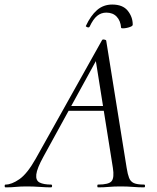

<svg xmlns="http://www.w3.org/2000/svg" viewBox="-58 -808 678 828"><path d="M-34 0Q-38 0 -38 -6Q-38 -12 -34 -12Q-8 -12 25.6 -35.2Q59.2 -58.4 95.8 -123.2L382 -634.8Q384 -638.8 391.5 -637.4Q399 -636 400 -633L488.2 -84Q492.4 -57 498.6 -41Q504.8 -25 519.2 -18.5Q533.6 -12 563.4 -12Q567.4 -12 567.4 -6Q567.4 0 563.4 0Q539.8 0 515.3 -2Q490.8 -4 462 -4Q433.4 -4 411.3 -2Q389.2 0 364.8 0Q361.6 0 361.6 -6Q361.6 -12 364.8 -12Q411.6 -12 423.5 -27Q435.4 -42 428.8 -84L353.4 -557L378.2 -586L129.2 -132.2Q101.4 -81.6 98.5 -55.6Q95.6 -29.6 113 -20.8Q130.4 -12 162.6 -12Q166.6 -12 166.6 -6Q166.6 0 161.6 0Q141.8 0 113.5 -2Q85.2 -4 58 -4Q29 -4 10.5 -2Q-8 0 -34 0ZM221.2 -330.2 236.4 -351H423.4L425.4 -330.2ZM464.2 -688.8Q462 -718 445.5 -735.8Q429 -753.6 400.4 -753.6Q378.4 -753.6 361.1 -739.7Q343.8 -725.8 328.4 -692.8Q325.2 -687.8 318.2 -690.8Q311.2 -693.8 312.2 -695.8Q332.8 -740.4 360.3 -764.4Q387.8 -788.4 426 -788.4Q471.6 -788.4 493 -761.6Q514.4 -734.8 514.4 -701.8Q514.4 -696.8 506.7 -693.3Q499 -689.8 489.3 -687.8Q479.6 -685.8 471.9 -685.8Q464.2 -685.8 464.2 -688.8Z"/></svg>

Font: Cormorant Light
Style: Italic
Weight: 300
Italic angle: -10°
Designer: Christian Thalmann (Catharsis Fonts)
Foundry: Catharsis Fonts
Version: Version 4.000